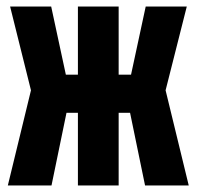

<svg xmlns="http://www.w3.org/2000/svg" viewBox="-20 -569 603 589"><path d="M4 0H138L184 -223H219V0H344V-223H379L425 0H559L488 -292L553 -549H427L382 -340H344V-549H219V-340H182L137 -549H11L75 -292Z"/></svg>

Font: Noto Sans Mono SemiCondensed ExtraBold
Style: Regular
Weight: 800
Width: 4
Designer: Monotype Design Team
Foundry: Monotype Imaging Inc.
Version: Version 2.014